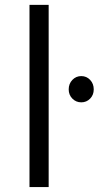

<svg xmlns="http://www.w3.org/2000/svg" viewBox="-20 -762 405 782"><path d="M100.1 -742.2H178.2V0H100.1ZM361.8 -397.9Q361.8 -375.5 347.2 -360.4Q332.5 -345.2 311 -345.2Q289.6 -345.2 274.7 -360.4Q259.8 -375.5 259.8 -397.9Q259.8 -420.9 274.7 -436.5Q289.6 -452.1 311 -452.1Q332.5 -452.1 347.2 -436.5Q361.8 -420.9 361.8 -397.9Z"/></svg>

Font: Montserrat-Arabic Light
Style: Regular
Weight: 300
Designer: Mohamed Gaber
Foundry: Kief Type Foundry
Version: Version 5.008;PS 005.008;hotconv 1.0.88;makeotf.lib2.5.64775